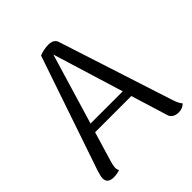

<svg xmlns="http://www.w3.org/2000/svg" viewBox="-195 -839 982 982"><g transform="rotate(-45 296.0 -347.5)"><path d="M583 -8Q566 11 536 11Q517 11 503 2.5Q489 -6 485 -22L424 -220H162L112 -53Q106 -31 106 -20Q106 -4 112 3Q91 11 68 11Q22 11 22 -26Q22 -39 32 -71L244 -693Q277 -706 310 -706Q349 -706 358 -676L559 -55Q570 -22 583 -8ZM410 -268 292 -652 177 -268Z"/></g></svg>

Font: Arima Madurai
Style: Regular
Weight: 400
Designer: Joana Correia and Natanael Gama
Foundry: NDISCOVER
Version: Version 1.019